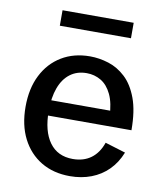

<svg xmlns="http://www.w3.org/2000/svg" viewBox="-83 -792 745 872"><g transform="rotate(10 290.0 -356.0)"><path d="M297.9 12.2Q221.7 12.2 165 -21.7Q108.4 -55.7 76.9 -117.4Q45.4 -179.2 45.4 -263.7Q45.4 -348.1 76.7 -409.9Q107.9 -471.7 164.1 -505.6Q220.2 -539.6 294.9 -539.6Q337.4 -539.6 380.4 -526.1Q423.3 -512.7 459 -479.5Q494.6 -446.3 516.1 -388.4Q537.6 -330.6 537.6 -241.7H109.4V-312.5H450.7L429.2 -283.2Q426.8 -347.7 408 -387Q389.2 -426.3 359.1 -444.1Q329.1 -461.9 293 -461.9Q248.5 -461.9 217 -438.2Q185.5 -414.6 168.9 -370.1Q152.3 -325.7 152.3 -262.7Q152.3 -169.9 189.7 -118.4Q227.1 -66.9 297.4 -66.9Q347.2 -66.9 381.3 -92Q415.5 -117.2 432.1 -165.5L526.4 -136.7Q507.3 -88.4 474.1 -55.2Q440.9 -22 396 -4.9Q351.1 12.2 297.9 12.2ZM134.8 -652.8V-724.1H462.9V-652.8Z"/></g></svg>

Font: Schibsted Grotesk Medium
Style: Regular
Weight: 500
Designer: Bakken & Baeck AS, Henrik Kongsvoll
Foundry: Schibsted ASA
Version: Version 1.100;gftools[0.9.25]